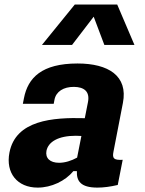

<svg xmlns="http://www.w3.org/2000/svg" viewBox="-20 -842 660 874"><path d="M333 -553C170 -553 107 -488 89 -395L84 -369.5H224.5L228 -388C235 -425 269 -447 317 -446.5C361.5 -446 390 -426.5 380.5 -377.5L366 -304C219.5 -308 51.5 -295 23 -147.5C5 -54.5 58.5 12 151.5 12C214 12 277 -18 314 -63H330C328 -18.5 346.5 12 423.5 12C451.5 12 482 8 516 0L538.5 -114.5C497.5 -112.5 490.5 -121 496.5 -151.5L539.5 -373.5C563.5 -496.5 473.5 -553 333 -553ZM171 -637.5H308L406.5 -766L455 -637.5H592L513.5 -821.5H320.5ZM191.5 -155.5C200 -197 246 -224 325.5 -224L350.5 -223L331 -124.5C304.5 -110 276 -101 249 -101C207 -101 185.5 -122.5 191.5 -155.5Z"/></svg>

Font: Monaspace Neon ExtraBold
Style: Italic
Weight: 800
Italic angle: -11°
Designer: Riley Cran & the Lettermatic Team
Foundry: Lettermatic
Version: Version 1.200 (Monaspace Neon)